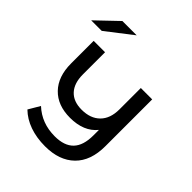

<svg xmlns="http://www.w3.org/2000/svg" viewBox="-235 -813 1065 1065"><g transform="rotate(45 297.5 -280.5)"><path d="M531.2 -487.6H442V-320.1C442 -272.3 428.9 -235.3 402.9 -209.3C376.8 -183.2 340.8 -170.2 294.8 -170.2C251.8 -170.2 218.9 -182.6 195.9 -207.4C172.9 -232.3 161.4 -267.7 161.4 -313.7V-487.6H72.1V-310.9C72.1 -242.2 90.7 -188.7 127.8 -150.4C164.9 -112 215.9 -92.9 281 -92.9C352.7 -92.9 406.4 -115 442 -159.1V-115.9C442 -63.1 429.7 -24 405.2 1.4C380.6 26.9 343.5 39.6 293.8 39.6C225.1 39.6 167.5 17.8 120.9 -25.7L81.3 41.4C106.5 66 137.1 84.7 173.3 97.6C209.5 110.4 250 116.9 294.8 116.9C369 116.9 426.9 96.5 468.6 55.7C510.3 14.9 531.2 -43.8 531.2 -120.5ZM106.8 -678 -18.3 -558.4H64.5L219.1 -678Z"/></g></svg>

Font: Montserrat Ace
Style: Regular
Weight: 500
Designer: Julieta Ulanovsky
Foundry: Julieta Ulanovsky
Version: Version 1